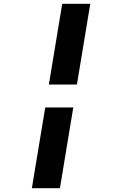

<svg xmlns="http://www.w3.org/2000/svg" viewBox="-20 -843 640 1006"><path d="M236 -400 306 -823H453L383 -400ZM147 143 217 -280H364L294 143Z"/></svg>

Font: Iosevka Etoile Heavy Oblique
Style: Regular
Weight: 900
Italic angle: -9°
Designer: Belleve Invis
Foundry: Belleve Invis
Version: Version 15.5.2; ttfautohint (v1.8.4)